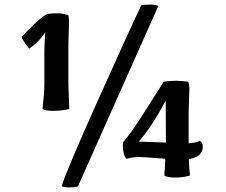

<svg xmlns="http://www.w3.org/2000/svg" viewBox="-20 -770 986 839"><path d="M531.2 -76.2Q516.6 -97.7 516.6 -135.7Q516.6 -143.6 518.1 -148.9Q551.3 -185.1 616.7 -289.1Q682.1 -393.1 695.3 -413.1Q723.1 -417 748 -417Q772.9 -417 801.3 -413.1Q807.1 -409.7 807.6 -382.3L804.2 -279.8V-144Q836.9 -145.5 853 -154.8Q866.2 -148.4 866.2 -127.9Q866.2 -107.4 850.6 -93Q835 -78.6 805.2 -75.2Q806.6 -33.7 810.1 -2.9Q777.8 5.9 745.1 5.9Q712.4 5.9 698.2 -2.9Q701.2 -40 702.1 -76.2Q608.4 -84 586.2 -84Q564 -84 531.2 -76.2ZM705.1 -147 704.1 -330.1Q642.6 -214.8 585.9 -150.9H600.1Q602.1 -150.9 705.1 -147ZM281.7 -678.2 278.8 -577.1V-401.9L282.7 -293.9Q249.5 -285.6 212.6 -285.6Q175.8 -285.6 166 -293.9Q173.8 -365.2 173.8 -402.8V-543Q173.8 -574.2 176.8 -612.3L177.7 -625V-627.9Q168 -614.3 163.3 -609.1Q158.7 -604 153.8 -597.9Q148.9 -591.8 145.3 -588.4Q141.6 -585 135.7 -579.6Q127.9 -572.3 107.9 -557.1Q106.4 -559.1 99.4 -567.9Q92.3 -576.7 88.9 -582Q76.7 -600.1 74.7 -608.9Q84.5 -621.1 128.9 -663.6Q173.3 -706.1 189.2 -709Q205.1 -711.9 230.2 -711.9Q255.4 -711.9 278.8 -703.1Q281.7 -689 281.7 -678.2ZM671.9 -744.1 320.8 43.9Q313 48.8 284.4 48.8Q255.9 48.8 250 43Q263.7 -9.8 407.5 -330.8Q551.3 -651.9 597.7 -747.1Q610.4 -750 634.3 -750Q658.2 -750 671.9 -744.1Z"/></svg>

Font: Marko One
Style: Regular
Weight: 400
Designer: Zhenya Spizhovyi
Foundry: Cyreal
Version: Version 1.003